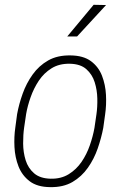

<svg xmlns="http://www.w3.org/2000/svg" viewBox="-20 -769 512 800"><path d="M43.9 -238.3 51.3 -293.5Q59.1 -335.9 74.5 -378.9Q89.8 -421.9 116 -458.5Q142.1 -495.1 180.7 -517.1Q219.2 -539.1 273.9 -538.1Q327.1 -537.6 358.9 -514.2Q390.6 -490.7 405 -453.4Q419.4 -416 421.6 -373.5Q423.8 -331.1 418 -292L410.2 -235.8Q402.3 -194.3 387.2 -150.6Q372.1 -106.9 346.2 -70.1Q320.3 -33.2 282 -10.7Q243.7 11.7 189 10.7Q135.3 10.3 103.5 -13.9Q71.8 -38.1 57.1 -75.7Q42.5 -113.3 40.3 -156.2Q38.1 -199.2 43.9 -238.3ZM88.9 -293.9 80.6 -237.8Q76.2 -207 76.4 -170.7Q76.7 -134.3 86.9 -101.3Q97.2 -68.4 122.1 -46.9Q147 -25.4 190.9 -24.4Q234.4 -23.4 266.4 -43.2Q298.3 -63 319.8 -94.5Q341.3 -126 354.2 -163.3Q367.2 -200.7 373.5 -235.8L381.8 -292.5Q386.2 -322.3 385.5 -358.2Q384.8 -394 374.5 -426.5Q364.3 -459 339.8 -480.7Q315.4 -502.4 271.5 -503.4Q227.1 -504.4 195.1 -484.6Q163.1 -464.8 141.8 -432.9Q120.6 -400.9 107.7 -364.3Q94.7 -327.6 88.9 -293.9ZM260.3 -617.2 370.1 -749 421.9 -748 301.3 -617.2Z"/></svg>

Font: Roboto Condensed ExtraLight
Style: Italic
Weight: 250
Italic angle: -12°
Designer: Christian Robertson
Foundry: Google
Version: Version 3.008; 2023